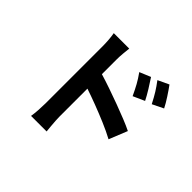

<svg xmlns="http://www.w3.org/2000/svg" viewBox="-185 -1055 1370 1370"><g transform="rotate(45 500.0 -370.5)"><path d="M682 -744Q703 -713 729.5 -670Q756 -627 773 -593L686 -554Q664 -601 645 -635.5Q626 -670 598 -709ZM813 -799Q835 -769 862.5 -727Q890 -685 907 -651L823 -610Q799 -657 778.5 -690Q758 -723 730 -760ZM283 -81Q283 -100 283 -144Q283 -188 283 -245.5Q283 -303 283 -366Q283 -429 283 -487Q283 -545 283 -590Q283 -635 283 -656Q283 -683 280.5 -716.5Q278 -750 273 -777H429Q426 -751 423 -719.5Q420 -688 420 -656V-510Q470 -495 528 -475Q586 -455 644 -433.5Q702 -412 753 -391.5Q804 -371 838 -354L782 -215Q730 -243 666.5 -270Q603 -297 538.5 -321.5Q474 -346 420 -364V-81Q420 -67 421.5 -42Q423 -17 425.5 10Q428 37 430 58H273Q278 29 280.5 -11.5Q283 -52 283 -81Z"/></g></svg>

Font: Source Han Sans
Style: Bold
Weight: 700
Designer: Ryoko NISHIZUKA Ë•øÂ°öÊ∂ºÂ≠ê (kana, bopomofo & ideographs); Paul D. Hunt (Latin, Greek & Cyrillic); Sandoll Communicatio
Foundry: Adobe
Version: Version 2.004;hotconv 1.0.118;makeotfexe 2.5.65603